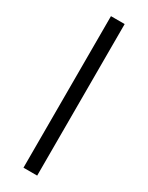

<svg xmlns="http://www.w3.org/2000/svg" viewBox="-195 -765 617 801"><g transform="rotate(30 114.0 -365.0)"><path d="M81 -730H147V0H81Z"/></g></svg>

Font: Rising Sun Light
Style: Regular
Weight: 300
Designer: Matt McInerney, Pablo Impallari, Rodrigo Fuenzalida (Raleway font), Stephen Hutchings (Greek), Cristiano Sobral (main ch
Foundry: The Rising Sun Project Authors
Version: Version 4.327; ttfautohint (v1.8.4.7-5d5b-dirty)